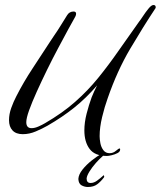

<svg xmlns="http://www.w3.org/2000/svg" viewBox="-20 -533 642 767"><path d="M407 90Q359 90 338 62Q317 34 317 -12Q317 -44 326 -79Q335 -114 346 -144Q351 -157 356.5 -168.5Q362 -180 368 -192Q324 -141 276.5 -103Q229 -65 170 -31Q149 -19 123 -8Q97 3 71 3Q44 3 30 -12Q16 -27 16 -53Q16 -77 25 -102Q34 -127 45 -148Q74 -205 110 -259.5Q146 -314 181 -368Q191 -383 197 -392Q203 -401 209.5 -410.5Q216 -420 225 -435Q231 -444 236.5 -453.5Q242 -463 248 -472Q257 -487 274 -487Q284 -487 284 -478Q284 -473 281 -467Q271 -450 253 -416.5Q235 -383 212.5 -341Q190 -299 168 -254Q146 -209 127 -167Q108 -125 96.5 -93Q85 -61 85 -45Q85 -21 106 -21Q119 -21 134.5 -28Q150 -35 160 -41Q229 -81 280 -126Q331 -171 372 -221.5Q413 -272 452 -328Q491 -384 536 -447Q541 -453 551.5 -469Q562 -485 573.5 -499Q585 -513 593 -513Q602 -513 602 -504Q602 -501 601 -500Q552 -426 500 -338Q448 -250 410 -140Q398 -107 388 -65.5Q378 -24 378 11Q378 23 381 39Q384 55 393 67Q402 79 418 79Q432 79 443 69.5Q454 60 458 60Q460 60 460 64Q460 73 449.5 78.5Q439 84 426.5 87Q414 90 407 90ZM331 214Q318 214 306 207.5Q294 201 293 182Q294 164 309.5 144.5Q325 125 346.5 108Q368 91 386 81Q392 78 395 78Q399 78 399 81Q399 85 391 90Q378 101 363 118Q348 135 337.5 152Q327 169 326 180Q326 198 342 198Q355 198 368 188.5Q381 179 393 168Q393 168 393 167.5Q393 167 394 167Q395 167 396 170.5Q397 174 395 176Q383 192 368.5 203Q354 214 331 214Z"/></svg>

Font: Caramel
Style: Regular
Weight: 400
Designer: Robert E. Leuschke
Foundry: Robert E. Leuschke
Version: Version 1.010